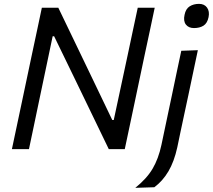

<svg xmlns="http://www.w3.org/2000/svg" viewBox="-20 -752 1073 968"><path d="M40 0Q52.5 -59 64.2 -114.2Q76 -169.5 90 -236L140 -473Q154.5 -541 166.5 -597.2Q178.5 -653.5 191 -713H274Q317.5 -622.5 358.8 -536.8Q400 -451 439.5 -369L546 -147H553.5L623.5 -473.5Q638 -541.5 649.8 -597.5Q661.5 -653.5 674.5 -713H760Q747.5 -653.5 735.5 -597.2Q723.5 -541 709 -473.5L659 -236Q645 -169 633.2 -114Q621.5 -59 609 0H528.5Q491.5 -77 450.8 -160.8Q410 -244.5 361.5 -345.5L253 -569H245.5L175.5 -236Q161.5 -168.5 150 -114Q138.5 -59.5 126 0ZM662 195Q719.5 149 749.2 98.8Q779 48.5 794 -22L835.5 -219L846 -268.5Q860 -336 871.2 -388.8Q882.5 -441.5 894 -496L977.5 -499Q965.5 -443 954.5 -390Q943.5 -337 929 -269Q916.5 -211 907 -166.5Q897.5 -122 889.5 -84.5Q881.5 -47 874 -10Q858 63 829 112Q800 161 758 192ZM958 -610.5Q931 -610.5 917.2 -628.2Q903.5 -646 910.5 -677.5Q916.5 -707.5 936.2 -720Q956 -732.5 983.5 -732.5Q1010.5 -732.5 1024 -713.5Q1037.5 -694.5 1031.5 -665.5Q1025 -634.5 1005.8 -622.5Q986.5 -610.5 958 -610.5Z"/></svg>

Font: Commissioner
Style: Italic
Weight: 400
Italic angle: -12°
Designer: Kostas Bartsokas
Foundry: Kostas Bartsokas
Version: Version 1.000; ttfautohint (v1.8.3)